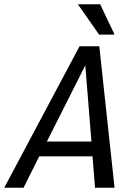

<svg xmlns="http://www.w3.org/2000/svg" viewBox="-60 -885 625 905"><path d="M388 0 376 -148H125L51 0H-40L315 -667H408L480 0ZM161 -218H371L342 -577ZM307 -865H412L480 -722H407Z"/></svg>

Font: Epunda Sans
Style: Italic
Weight: 400
Italic angle: -12.0243°
Designer: Simon Atzbach
Foundry: typofactur
Version: Version 2.204; ttfautohint (v1.8.4.7-5d5b)